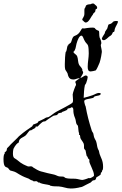

<svg xmlns="http://www.w3.org/2000/svg" viewBox="-306 -566 696 1099"><path d="M282 406C284 400 284 394 284 388C284 352 271 337 264 315C262 309 262 303 260 297C258 292 254 287 253 282C249 270 249 258 245 246C244 240 240 236 238 231C231 219 231 211 228 198C226 192 221 188 220 184C203 131 193 92 184 42C184 46 176 22 176 13C176 0 212 0 228 -6C229 -6 232 -12 234 -13C247 -20 271 -16 271 -31C267 -33 264 -34 260 -34C248 -34 236 -25 224 -21C207 -15 190 -10 173 -6C174 -28 175 -58 180 -79C180 -80 187 -88 187 -90C192 -103 196 -119 196 -125C196 -131 188 -134 185 -134C176 -134 167 -123 154 -119C159 -130 170 -142 170 -152C170 -156 165 -160 165 -164C165 -165 165 -167 165 -168V-170C156 -186 151 -187 147 -195C139 -210 142 -228 136 -243C130 -257 118 -257 114 -269C127 -278 128 -300 132 -316C138 -338 148 -362 160 -362C169 -362 172 -342 180 -330C186 -319 195 -314 198 -305C201 -295 202 -277 202 -260C202 -236 196 -210 196 -184C196 -168 199 -157 213 -157C217 -157 239 -161 242 -163C247 -167 260 -197 264 -207C271 -227 277 -264 277 -269C277 -281 271 -299 271 -307C271 -313 274 -314 274 -320C274 -334 264 -350 264 -352C261 -363 263 -385 260 -389C259 -390 251 -392 245 -396C235 -403 241 -408 223 -408C206 -408 181 -404 176 -403H175C173 -403 170 -404 167 -404C159 -403 156 -384 140 -371C130 -362 120 -362 114 -356C106 -347 105 -332 100 -323C95 -316 85 -314 85 -309C85 -305 83 -307 81 -305C77 -296 76 -269 70 -269C67 -253 65 -223 65 -199C65 -187 65 -176 67 -170C68 -164 76 -157 81 -145C83 -139 83 -133 85 -130C91 -115 100 -111 115 -111C127 -111 131 -117 151 -119C144 -111 125 -104 125 -96C125 -93 129 -89 129 -82V-79C127 -79 110 -34 110 -25C110 -16 112 -4 112 6C112 11 112 16 110 20C108 28 31 65 16 74C0 83 -13 96 -28 104C-33 106 -36 105 -42 107C-44 107 -51 113 -54 114C-65 120 -77 125 -86 129C-87 129 -89 135 -90 136C-98 142 -108 143 -116 147C-118 149 -120 156 -123 158C-146 174 -170 190 -188 206C-195 211 -201 217 -207 224C-227 245 -243 257 -254 271C-257 275 -263 279 -265 282C-268 287 -266 292 -269 297C-272 302 -280 306 -280 309C-280 310 -279 312 -279 313C-279 316 -283 318 -283 318C-285 327 -286 335 -286 344C-286 396 -271 388 -261 395C-256 399 -253 407 -247 410C-242 412 -237 412 -232 414C-216 418 -208 425 -196 432C-168 448 -161 449 -141 457C-139 458 -133 463 -130 464C-128 465 -120 468 -119 468C-114 468 -119 472 -111 472C-107 472 -103 471 -99 471C-91 471 -90 479 -84 479C-83 479 -82 479 -80 479C-77 479 -76 482 -75 482C-57 489 -39 489 -21 494C-21 494 -20 497 -17 497C1 502 13 500 30 501C57 503 74 513 99 513C118 513 136 510 144 508C156 504 157 507 169 501C184 494 194 487 206 482C216 479 218 472 224 468C228 465 234 467 238 464C244 460 244 454 245 450C249 446 271 437 271 430C271 429 271 427 271 425C271 420 278 422 278 414C278 409 281 408 282 406ZM231 442C230 444 213 454 208 454C206 454 203 453 202 453C203 453 174 464 165 464C155 464 140 458 125 457C106 456 87 458 70 453C68 453 61 447 60 446C49 443 37 446 26 442C17 439 13 435 -2 432C-28 426 -41 424 -64 417C-73 415 -84 413 -112 395C-120 392 -118 386 -130 386C-134 386 -138 387 -142 387C-146 387 -148 386 -152 384C-160 380 -178 376 -210 348C-220 339 -232 343 -232 312C-232 303 -231 294 -229 286C-228 286 -218 259 -199 250C-198 246 -197 236 -192 231C-184 222 -169 218 -159 209C-152 203 -139 180 -133 180C-132 180 -130 180 -128 180C-127 180 -113 170 -104 166C-102 164 -104 158 -99 158C-97 158 -94 159 -92 159C-89 159 -67 129 -53 129C-51 129 -50 129 -48 129C-48 128 -9 101 1 96C6 94 15 95 20 92C24 90 26 84 30 82C35 80 44 80 48 78C50 77 48 74 52 74C54 74 73 66 78 63C79 63 80 57 81 56C85 55 90 53 94 53H96C96 53 101 48 104 48C115 48 114 65 114 69C114 72 114 89 125 114C128 122 128 133 132 144C134 146 139 152 140 154C143 168 142 187 147 198V199C147 200 146 203 146 204C146 205 146 206 147 206H150C153 206 153 221 154 224C158 234 168 244 173 256C177 267 173 277 176 286C178 290 185 292 185 302C185 308 188 312 190 326C192 330 193 328 194 330C196 332 196 337 198 340C200 344 206 346 206 350C206 352 205 354 205 356C205 371 232 413 232 436C232 438 232 440 231 442ZM370 -443C367 -445 363 -446 359 -446C354 -446 348 -445 344 -443C339 -441 339 -437 333 -433C325 -427 317 -428 315 -425C313 -423 311 -411 308 -403C303 -395 299 -390 296 -385C294 -381 295 -377 293 -374C289 -367 277 -351 277 -344C277 -338 285 -336 288 -336C299 -336 314 -353 318 -356C336 -367 333 -367 340 -381C341 -383 347 -383 348 -385C350 -389 350 -396 351 -400C356 -416 367 -429 370 -443ZM249 -517C250 -519 250 -521 250 -523C250 -532 239 -537 238 -539C234 -542 233 -546 226 -546C219 -546 213 -542 213 -542C207 -541 195 -542 187 -535C184 -532 185 -526 180 -520C177 -516 177 -511 177 -507C177 -501 177 -495 177 -488C177 -468 165 -463 165 -453C165 -452 165 -451 165 -451C169 -451 176 -437 185 -437C203 -437 216 -473 224 -480C227 -483 225 -484 227 -487C230 -491 236 -495 238 -498C241 -503 239 -508 242 -513C242 -514 248 -515 249 -517Z"/></svg>

Font: Jim Nightshade
Style: Regular
Weight: 400
Designer: Astigmatic (AOETI)
Foundry: Astigmatic (AOETI)
Version: Version 1.000